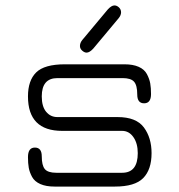

<svg xmlns="http://www.w3.org/2000/svg" viewBox="-20 -687 659 707"><path d="M180.7 0Q149.4 0 128.4 -9.3Q107.4 -18.6 98.1 -35.6Q88.9 -52.7 85.9 -69.3Q83 -85.9 83 -108.4Q83 -143.6 108.4 -143.6Q133.8 -143.6 133.8 -111.3Q133.8 -78.1 145 -64.5Q156.2 -50.8 187.5 -50.8H429.7Q487.3 -50.8 487.3 -123Q487.3 -159.2 471.2 -182.1Q455.1 -205.1 429.7 -205.1H209Q83 -205.1 83 -332Q83 -390.6 113.3 -420.4Q143.6 -450.2 218.8 -450.2H438.5Q469.7 -450.2 490.7 -440.9Q511.7 -431.6 521 -414.1Q530.3 -396.5 533.2 -379.9Q536.1 -363.3 536.1 -340.8Q536.1 -306.6 510.7 -306.6Q485.4 -306.6 485.4 -338.9Q485.4 -373 473.6 -386.2Q461.9 -399.4 431.6 -399.4H191.4Q133.8 -399.4 133.8 -332Q133.8 -294.9 149.9 -275.4Q166 -255.9 191.4 -255.9H413.1Q481.4 -255.9 509.8 -217.8Q538.1 -179.7 538.1 -123Q538.1 -62.5 507.3 -31.2Q476.6 0 403.3 0ZM417 -620.1 323.2 -507.8Q309.6 -493.2 298.8 -493.2Q291 -493.2 282.7 -500.5Q274.4 -507.8 274.4 -517.6Q274.4 -529.3 283.2 -540L377 -652.3Q390.6 -667 401.4 -667Q410.2 -667 418 -659.7Q425.8 -652.3 425.8 -641.6Q425.8 -630.9 417 -620.1Z"/></svg>

Font: Jura
Style: Book
Weight: 400
Version: Version 2.3